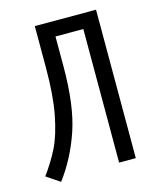

<svg xmlns="http://www.w3.org/2000/svg" viewBox="-100 -695 638 781"><g transform="rotate(-15 219.0 -305.0)"><path d="M308.6 0V-562.5H191.4V-437.5Q191.4 -271.5 156.2 -168.5Q121.1 -65.4 60.5 14.6L3.9 -23.4Q41 -74.2 65.4 -123.5Q89.8 -172.9 105.5 -252.9Q121.1 -333 121.1 -451.2V-625H378.9V0Z"/></g></svg>

Font: Sudo Variable
Style: Regular
Weight: 400
Monospace: yes
Designer: Jens Kutilek
Foundry: Jens Kutilek
Version: Version 0.040